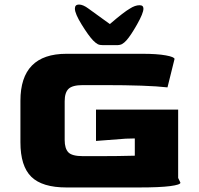

<svg xmlns="http://www.w3.org/2000/svg" viewBox="-20 -826 875 846"><path d="M70 -199V-382Q70 -589 273 -589H607Q672 -589 710.5 -582Q749 -575 749 -566L718 -441Q630 -451 438 -451H345Q299 -451 282 -434.5Q265 -418 265 -380V-209Q265 -172 281 -155Q297 -138 345 -138H426Q498 -138 574 -140V-216L534 -215L403 -205V-343H765V-42L775 -21Q775 -12 730 -6Q685 0 591 0H273Q166 0 118 -47Q70 -94 70 -199ZM328 -806Q346 -806 370 -788L464 -720Q527 -774 552 -788Q575 -803 595 -803Q612 -803 612 -788Q612 -768 584 -718.5Q556 -669 537 -648Q527 -637 518 -632Q509 -627 494 -627H434Q419 -627 410.5 -631.5Q402 -636 390 -648Q370 -669 340 -717.5Q310 -766 310 -788Q310 -806 328 -806Z"/></svg>

Font: Gold Bold
Style: Regular
Weight: 400
Designer: jaiki
Version: Version 1.000